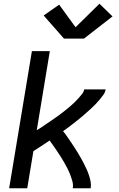

<svg xmlns="http://www.w3.org/2000/svg" viewBox="-20 -1009 640 1029"><path d="M29 0 151 -735H247L177 -311Q189 -318 201 -326Q213 -334 224.5 -342Q236 -350 248 -358Q260 -366 271.5 -374Q283 -382 294.5 -390.5Q306 -399 317 -407.5Q328 -416 339 -425Q350 -434 361 -443.5Q372 -453 382 -463Q392 -473 401.5 -483.5Q411 -494 420 -505.5Q429 -517 431 -530H546Q546 -530 546 -530Q546 -530 546 -530Q546 -530 546 -530Q546 -530 546 -530Q544 -515 534.5 -501.5Q525 -488 514.5 -475.5Q504 -463 493 -451.5Q482 -440 470 -429Q458 -418 445.5 -407Q433 -396 421 -385.5Q409 -375 396 -365Q383 -355 370.5 -345Q358 -335 345 -325.5Q332 -316 318 -306Q329 -293 338.5 -279Q348 -265 358 -250.5Q368 -236 377 -222Q386 -208 395 -193.5Q404 -179 412.5 -164Q421 -149 429 -133.5Q437 -118 444 -102.5Q451 -87 456.5 -70.5Q462 -54 465.5 -36Q469 -18 466 0H370Q373 -19 368 -37Q363 -55 356.5 -72Q350 -89 342 -105Q334 -121 325 -136.5Q316 -152 306.5 -167.5Q297 -183 287 -197.5Q277 -212 267 -226.5Q257 -241 246 -256Q224 -241 202.5 -227Q181 -213 159 -199L126 0ZM323 -802 214 -926 297 -984 385 -863 513 -989 583 -921 430 -802Z"/></svg>

Font: Iosevka Curly MdExObl
Style: Regular
Weight: 500
Width: 7
Italic angle: -9°
Monospace: yes
Designer: Belleve Invis
Foundry: Belleve Invis
Version: Version 11.1.0; ttfautohint (v1.8.3)